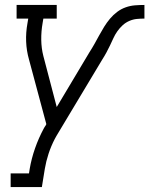

<svg xmlns="http://www.w3.org/2000/svg" viewBox="-20 -550 603 775"><path d="M23 205V150H97L100 131Q107 90 121.5 48.5Q136 7 157 -32Q159 -35 160.5 -38Q162 -41 164 -43L167 -49L97 -310Q87 -345 85.5 -382Q84 -419 91 -457L94 -475H47V-530H209V-475H155L152 -457Q146 -423 146.5 -389Q147 -355 155 -324L209 -118L341 -339Q352 -356 361.5 -373Q371 -390 380.5 -407.5Q390 -425 400.5 -442Q411 -459 424 -474.5Q437 -490 453 -502Q469 -514 487.5 -520.5Q506 -527 525 -528.5Q544 -530 563 -530V-475Q548 -475 532.5 -473.5Q517 -472 502 -465.5Q487 -459 475 -448Q463 -437 453.5 -423.5Q444 -410 437.5 -395.5Q431 -381 424 -366.5Q417 -352 409.5 -338Q402 -324 393 -310L216 -15Q212 -9 208.5 -2.5Q205 4 201 11Q186 40 176 70.5Q166 101 161 131L149 205Z"/></svg>

Font: Iosevka Curly Slab LtObl
Style: Regular
Weight: 300
Italic angle: -9°
Monospace: yes
Designer: Belleve Invis
Foundry: Belleve Invis
Version: Version 11.0.0; ttfautohint (v1.8.3)